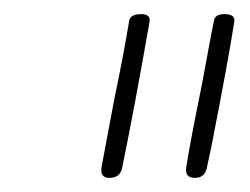

<svg xmlns="http://www.w3.org/2000/svg" viewBox="-20 -733 354 272"><path d="M124 -497 142 -593Q154 -650 163 -703Q164 -713 180 -713Q193 -713 192 -703Q169 -572 153 -495Q150 -481 135 -481Q121 -481 124 -497ZM244 -497Q250 -535 266 -613Q271 -639 275 -661.5Q279 -684 283 -703Q284 -713 298 -713Q313 -713 312 -703Q305 -656 280 -528L273 -495Q270 -481 256 -481Q241 -481 244 -497Z"/></svg>

Font: Mali ExtraLight
Style: Italic
Weight: 275
Italic angle: -10°
Version: Version 1.000; ttfautohint (v1.6)